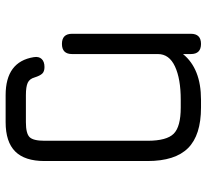

<svg xmlns="http://www.w3.org/2000/svg" viewBox="-46 -488 734 682"><g transform="rotate(90 321.0 -147.0)"><path d="M172 -36Q172 0 136 0Q100 0 100 -36V-458Q100 -494 136 -494Q172 -494 172 -458V-430Q224 -494 334 -494H362Q460 -494 506 -448Q552 -402 552 -304V62Q552 132 518 166Q484 200 414 200H318Q199 200 183 100Q180 82 189.5 72Q199 62 218 62Q234 62 241.5 70Q249 78 255 97Q260 115 274 121.5Q288 128 318 128H414Q454 128 467 115Q480 102 480 62V-304Q480 -372 455 -397Q430 -422 362 -422H334Q260 -422 216 -401.5Q172 -381 172 -341Z"/></g></svg>

Font: Jura SemiBold
Style: Regular
Weight: 600
Designer: Daniel Johnson, Alexei Vanyashin
Foundry: Daniel Johnson
Version: Version 5.103